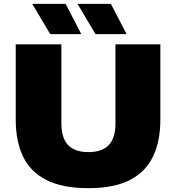

<svg xmlns="http://www.w3.org/2000/svg" viewBox="-20 -971 918 1001"><path d="M441 10Q305.5 10 222 -32.5Q138.5 -75 100.2 -155Q62 -235 62 -347V-740H300V-328Q300 -251 335.2 -214.5Q370.5 -178 441 -178Q511.5 -178 546.8 -214.5Q582 -251 582 -328V-740H816V-347Q816 -235 777.8 -155Q739.5 -75 656.8 -32.5Q574 10 441 10ZM478 -793 384 -951H558L640 -793ZM242 -793 148 -951H322L404 -793Z"/></svg>

Font: Encode Sans SC Expanded Black
Style: Regular
Weight: 900
Width: 7
Designer: Multiple Designers
Foundry: Impallari Type
Version: Version 3.002